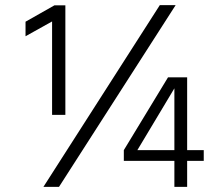

<svg xmlns="http://www.w3.org/2000/svg" viewBox="-20 -732 873 752"><path d="M713 0H663V-102H465V-144L638 -429H713V-144H778V-102H713ZM663 -144V-386L518 -144ZM236 -282H184V-648L80 -590V-647L193 -711H236ZM211 0H150L606 -712H668Z"/></svg>

Font: Hind Jalandhar Light
Style: Regular
Weight: 300
Designer: Namrata Goyal
Foundry: Indian Type Foundry
Version: Version 0.702;PS 1.0;hotconv 1.0.81;makeotf.lib2.5.63406